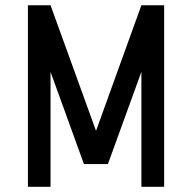

<svg xmlns="http://www.w3.org/2000/svg" viewBox="-20 -722 742 742"><path d="M87.9 -701.7H175.3L351.1 -216.3L526.4 -701.7H614.3V0H526.4V-444.3L397 -87.9H304.7H304.2V-88.4L175.3 -444.3V0H87.9Z"/></svg>

Font: Aeronef
Style: Regular
Weight: 400
Designer: Peter Wiegel - CAT-Fonts Germany
Foundry: CAT-Fonts, Peter Wiegel
Version: Version 0.002